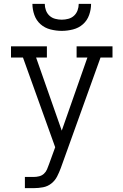

<svg xmlns="http://www.w3.org/2000/svg" viewBox="-20 -975 640 995"><path d="M109 0V-58H155Q169 -58 183 -61.5Q197 -65 207.5 -74.5Q218 -84 223.5 -97Q229 -110 234 -124L266 -212L99 -677H37V-735H223V-677H167L300 -298L433 -677H377V-735H563V-677H501L308 -140L295 -104Q287 -82 276 -60.5Q265 -39 246 -24Q227 -9 203 -4.5Q179 0 155 0ZM300 -815Q271 -815 241.5 -822.5Q212 -830 190 -849.5Q168 -869 158 -897.5Q148 -926 148 -955H212Q212 -938 218 -921.5Q224 -905 236.5 -893.5Q249 -882 266 -877.5Q283 -873 300 -873Q317 -873 334 -877.5Q351 -882 363.5 -893.5Q376 -905 382 -921.5Q388 -938 388 -955H452Q452 -926 442 -897.5Q432 -869 410 -849.5Q388 -830 358.5 -822.5Q329 -815 300 -815Z"/></svg>

Font: Iosevka Slab Light Extended
Style: Regular
Weight: 300
Width: 7
Monospace: yes
Designer: Belleve Invis
Foundry: Belleve Invis
Version: Version 11.1.0; ttfautohint (v1.8.3)